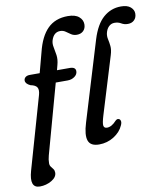

<svg xmlns="http://www.w3.org/2000/svg" viewBox="-106 -801 919 1062"><g transform="rotate(-10 353.5 -270.5)"><path d="M50 -410Q50 -421.5 59 -428.8Q68 -436 83.5 -436H139L169 -548.5Q190 -634.5 233 -677.2Q276 -720 346.5 -720Q388 -720 408.8 -702.2Q429.5 -684.5 429.5 -659.5Q429.5 -637 415.8 -623.2Q402 -609.5 379 -609.5Q360.5 -609.5 347 -618.5Q333.5 -627.5 320.5 -636.8Q307.5 -646 291 -646Q254.5 -646 241 -603Q235.5 -585 240 -564Q244.5 -543 248 -518.2Q251.5 -493.5 243.5 -464L236 -435.5H307.5Q340.5 -435.5 340.5 -412Q340.5 -394 323.8 -381.8Q307 -369.5 284.5 -369.5H217.5L109.5 21.5Q103.5 43 103.5 63.5Q103.5 76 109.8 84Q116 92 122 100Q128 108 128 120.5Q128 146 97.8 163.8Q67.5 181.5 32 181.5Q-28.5 181.5 -1.5 87L114.5 -318.5Q122 -345.5 113.8 -359.8Q105.5 -374 77 -379.5Q50 -392 50 -410ZM645 -721.5Q681 -721.5 699 -705.8Q717 -690 717 -669.5Q717 -646.5 703.2 -633Q689.5 -619.5 667.5 -619.5Q646.5 -619.5 631 -629Q615.5 -638.5 594.5 -638.5Q575.5 -638.5 562 -625Q548.5 -611.5 543.5 -589Q540 -572 544 -554.8Q548 -537.5 550.2 -516.2Q552.5 -495 543.5 -466L445.5 -145.5Q432.5 -103 435 -88.8Q437.5 -74.5 454 -74.5Q480 -74.5 506.5 -104Q516.5 -114 526 -110Q533.5 -107.5 535.8 -97.5Q538 -87.5 531 -73Q515.5 -37.5 478 -14Q440.5 9.5 395 9.5Q346.5 9.5 335 -23.2Q323.5 -56 344 -122L479 -566.5Q504 -647.5 546.5 -684.5Q589 -721.5 645 -721.5Z"/></g></svg>

Font: Fraunces 72pt SuperSoft
Style: Italic
Weight: 400
Italic angle: -16°
Version: Version 1.000;[b76b70a41]